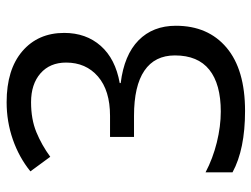

<svg xmlns="http://www.w3.org/2000/svg" viewBox="-112 -652 774 591"><g transform="rotate(-90 275.5 -357.0)"><path d="M314.9 -376V-373Q401.4 -362.3 446.3 -318.1Q491.2 -273.9 491.2 -203.1Q491.2 -104 423.8 -47.1Q356.4 9.8 229 9.8Q110.8 9.8 40 -28.8V-111.8Q82.5 -89.4 132.1 -77.1Q181.6 -64.9 227.1 -64.9Q311.5 -64.9 355.7 -100.1Q399.9 -135.3 399.9 -206.1Q399.9 -268.1 353 -300Q306.2 -332 213.9 -332H148.9V-405.8H213.9Q292 -405.8 335 -442.9Q377.9 -480 377.9 -541Q377.9 -590.8 344.7 -619.9Q311.5 -648.9 255.9 -648.9Q203.6 -648.9 163.8 -632.6Q124 -616.2 87.9 -589.8L43 -650.9Q86.4 -686 141.4 -705.1Q196.3 -724.1 255.9 -724.1Q356.4 -724.1 412.8 -675.8Q469.2 -627.4 469.2 -546.9Q469.2 -479.5 429.2 -434.3Q389.2 -389.2 314.9 -376Z"/></g></svg>

Font: Noto Sans Bengali UI
Style: Regular
Weight: 400
Designer: Monotype Design Team
Foundry: Monotype Imaging Inc.
Version: Version 1.03 uh